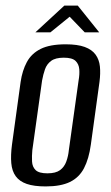

<svg xmlns="http://www.w3.org/2000/svg" viewBox="-20 -662 398 689"><path d="M144 7Q102 7 76 -2Q50 -11 36.5 -29.5Q23 -48 20.5 -76.5Q18 -105 23 -143L54 -368Q60 -409 76.5 -439.5Q93 -470 126 -486.5Q159 -503 216 -503Q258 -503 284 -493.5Q310 -484 323 -466Q336 -448 338.5 -423.5Q341 -399 337 -368L306 -143Q299 -92 281.5 -58.5Q264 -25 231 -9Q198 7 144 7ZM150 -40Q180 -40 195.5 -51.5Q211 -63 218 -82.5Q225 -102 227 -123L262 -373Q266 -395 264.5 -413.5Q263 -432 251 -443.5Q239 -455 209 -455Q179 -455 163.5 -443.5Q148 -432 141.5 -413.5Q135 -395 131 -373L96 -123Q94 -102 95 -82.5Q96 -63 108 -51.5Q120 -40 150 -40ZM107 -546 211 -642H259L336 -546H284L230 -602L161 -546Z"/></svg>

Font: Alumni Sans Thin Medium
Style: Italic
Weight: 500
Italic angle: -8°
Version: Version 1.016